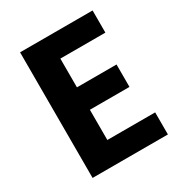

<svg xmlns="http://www.w3.org/2000/svg" viewBox="-167 -813 865 927"><g transform="rotate(-30 266.0 -350.0)"><path d="M80.1 -700.2H484.4V-576.7H233.4V-416.5H454.1V-291.5H233.4V-123H500V0H80.1Z"/></g></svg>

Font: DavidDev Light
Style: Regular
Weight: 300
Designer: David.dev
Foundry: David.dev
Version: Version 1.001;FEAKit 1.0